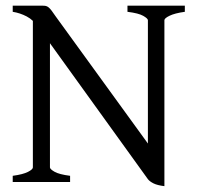

<svg xmlns="http://www.w3.org/2000/svg" viewBox="-20 -635 688 670"><path d="M625 -593.8Q589.8 -588.9 571.8 -580.1Q553.7 -571.3 553.7 -564.5V-15.6L496.1 -35.2V-564.5Q496.1 -570.3 480 -579.6Q463.9 -588.9 424.8 -593.8V-615.2H625ZM553.7 14.6Q529.3 11.7 515.6 4.9Q502 -2 496.1 -9.8L116.2 -537.1Q96.7 -565.4 73.2 -577.6Q49.8 -589.8 24.4 -593.8V-615.2H127.9Q134.8 -615.2 139.6 -614.3Q144.5 -613.3 149.4 -609.4Q154.3 -605.5 160.2 -597.7Q166 -589.8 174.8 -577.1L497.1 -132.8Q502 -125 510.7 -112.8Q519.5 -100.6 530.3 -88.9Q541 -75.2 553.7 -58.6ZM24.4 0V-21.5Q60.5 -26.4 77.6 -35.2Q94.7 -43.9 94.7 -50.8V-584L154.3 -595.7V-50.8Q154.3 -44.9 170.4 -35.6Q186.5 -26.4 224.6 -21.5V0Z"/></svg>

Font: Podda
Style: Regular
Weight: 400
Designer: Md. Tanbin Islam Siyam
Foundry: Tanbin Islam Siyam
Version: Version 0.258